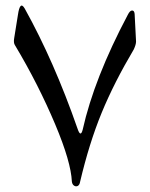

<svg xmlns="http://www.w3.org/2000/svg" viewBox="-20 -563 528 676"><path d="M262 77C283 -12 308 -93 338 -166C368 -239 406 -313 451 -389C456 -400 459 -409 459 -417L454 -514C453 -523 450 -526 445 -526C440 -526 435 -521 430 -511C351 -362 298 -227 271 -106C266 -87 260 -89 253 -110C198 -268 136 -409 67 -533C56 -552 48 -545 43 -510L30 -429C28 -418 29 -410 32 -405C89 -310 136 -216 174 -126C212 -36 231 31 233 76C234 83 236 87 240 90C244 93 248 94 253 92C258 90 261 84 262 77Z"/></svg>

Font: XITS Math
Style: Regular
Weight: 400
Designer: MicroPress Inc., with final additions and corrections provided by Coen Hoffman, Elsevier (retired)
Version: Version 1.108